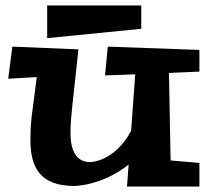

<svg xmlns="http://www.w3.org/2000/svg" viewBox="-20 -669 768 700"><path d="M707 -75 602 -84 596 -403 707 -408V-487L373 -499L363 -394L473 -398L458 -192C397 -78 309 -78 309 -78C254 -78 237 -126 237 -185C237 -239 243 -272 266 -489L25 -499L10 -382L114 -388C97 -248 91 -237 91 -157C91 -57 128 9 251 9C251 9 351 9 449 -69L443 11H707ZM495 -649H152V-530L495 -564Z"/></svg>

Font: Peralta
Style: Regular
Weight: 400
Designer: Astigmatic (AOETI)
Foundry: Astigmatic (AOETI)
Version: Version 1.000